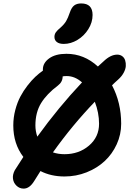

<svg xmlns="http://www.w3.org/2000/svg" viewBox="-20 -1027 790 1128"><path d="M355 -769Q328.1 -769 314 -780Q299.8 -791 299.8 -810.1Q299.8 -825.2 308.1 -837.2Q316.4 -849.1 335.9 -865.2Q357.4 -884.3 368.4 -902.8Q379.4 -921.4 390.1 -953.1Q400.4 -983.4 416 -995.1Q431.6 -1006.8 457 -1006.8Q523.9 -1006.8 523.9 -939Q523.9 -895.5 499 -855.7Q474.1 -815.9 435.1 -792.5Q396 -769 355 -769ZM119.1 81.1Q94.7 81.1 76.9 64Q59.1 46.9 56.2 22.9Q53.2 -1 66.9 -26.9Q88.4 -61 117.2 -105Q58.1 -182.1 58.1 -290Q58.1 -336.4 69.8 -380.9Q81.5 -425.3 99.6 -459.5Q117.7 -493.7 141.6 -524.4Q165.5 -555.2 187.7 -575.9Q210 -596.7 231.9 -611.8V-619.1Q231.9 -657.2 269 -684.1Q306.2 -710.9 370.1 -710.9Q474.1 -710.9 555.2 -636.2Q561 -641.1 571.5 -651.1Q582 -661.1 587.9 -666Q629.4 -706.1 668.9 -706.1Q685.5 -706.1 698 -697Q710.4 -688 715.3 -672.4Q720.2 -656.7 719 -638.4Q717.8 -620.1 706.3 -599.1Q694.8 -578.1 674.8 -560.1Q667 -553.7 654.1 -541.3Q641.1 -528.8 638.2 -525.9Q691.9 -423.8 691.9 -299.8Q691.9 -236.8 665.8 -179.4Q639.6 -122.1 595 -80.6Q550.3 -39.1 488.8 -14.6Q427.2 9.8 358.9 9.8Q279.8 9.8 217.8 -22Q208 -7.3 181.2 36.1Q153.8 81.1 119.1 81.1ZM188 -290Q188 -256.8 199.2 -224.1Q322.8 -395.5 461.9 -543Q419.9 -580.1 372.1 -580.1Q355 -580.1 348.1 -578.1Q348.1 -545.9 320.8 -524.9Q254.9 -475.6 221.4 -421.1Q188 -366.7 188 -290ZM562 -299.8Q562 -364.3 537.1 -429.2Q404.3 -291 291 -131.8Q322.3 -121.1 358.9 -121.1Q443.8 -121.1 502.9 -171.6Q562 -222.2 562 -299.8Z"/></svg>

Font: Shantell Sans Irregular
Style: Regular
Weight: 600
Designer: Stephen Nixon, Anya Danilova, Shantell Martin
Foundry: Arrow Type
Version: Version 1.006;[9816181b4]